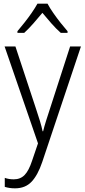

<svg xmlns="http://www.w3.org/2000/svg" viewBox="-20 -851 463 1046"><path d="M5 -598H64L175 -262Q189 -220 198 -190.5Q207 -161 212 -136H215Q221 -161 231 -193Q241 -225 253 -261L362 -598H421L210 32Q186 103 152 139Q118 175 62 175Q46 175 32.5 173Q19 171 6 167V118Q17 122 29.5 124Q42 126 55 126Q91 126 114 102.5Q137 79 155 24L187 -70ZM239 -831Q251 -808 270.5 -780Q290 -752 311 -725.5Q332 -699 348 -681V-672H311Q286 -694 260 -723.5Q234 -753 211 -781Q188 -753 162 -723.5Q136 -694 112 -672H75V-681Q92 -701 113 -727.5Q134 -754 153 -781.5Q172 -809 184 -831Z"/></svg>

Font: Noto Sans Malayalam UI SemiCondensed Light
Style: Regular
Weight: 300
Width: 4
Designer: Jelle Bosma - Monotype Design Team
Foundry: Monotype Imaging Inc.
Version: Version 2.104; ttfautohint (v1.8.4.7-5d5b)